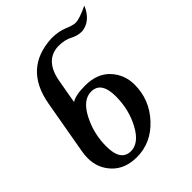

<svg xmlns="http://www.w3.org/2000/svg" viewBox="-206 -848 979 979"><g transform="rotate(-45 283.5 -358.5)"><path d="M210.9 -33.2Q269 -33.2 311.5 -111.6Q354 -189.9 354 -285.6Q354 -392.1 281.7 -392.1Q222.2 -392.1 180.4 -312Q138.7 -231.9 138.7 -139.6Q138.7 -33.2 210.9 -33.2ZM210.9 9.8Q126.5 9.8 77.9 -41Q29.3 -91.8 29.3 -164.1Q29.3 -186.5 33.7 -211.4L85 -502.4Q123 -717.3 330.6 -727.1Q382.3 -727.1 418.9 -711.4Q455.6 -695.8 474.1 -695.8Q502.4 -695.8 567.4 -726.6Q534.7 -649.4 467.3 -641.6Q433.6 -641.6 403.8 -658Q374 -674.3 326.2 -674.3Q227.1 -669.9 205.1 -543.9L182.6 -416Q212.9 -435.5 281.7 -435.5Q368.7 -435.5 416.3 -384Q463.9 -332.5 463.9 -260.3Q463.9 -151.4 388.7 -70.8Q313.5 9.8 210.9 9.8Z"/></g></svg>

Font: Kelvinch
Style: Bold Italic
Weight: 700
Italic angle: -10°
Designer: Paul James Miller
Foundry: High-Logic / Made with FontCreator
Version: Version 3.30 September 23, 2016